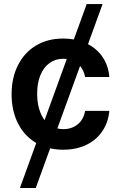

<svg xmlns="http://www.w3.org/2000/svg" viewBox="-20 -727 593 946"><path d="M413.6 -509.3Q459.5 -485.4 487.1 -443.4Q514.6 -401.4 518.6 -347.7H399.4Q393.6 -379.4 374.5 -401.9L262.7 -94.2Q275.9 -90.8 292 -90.8Q334 -90.8 362.8 -114.3Q391.6 -137.7 399.4 -180.7H518.6Q513.7 -124.5 484.6 -81.1Q455.6 -37.6 405.8 -13.4Q356 10.7 291 10.7Q258.3 10.7 227.1 3.9L156.2 199.2H78.1L158.7 -22.5Q100.6 -56.2 68.8 -118.7Q37.1 -181.2 37.1 -262.7Q37.1 -343.3 68.4 -405.5Q99.6 -467.8 157 -502.4Q214.4 -537.1 291 -537.1Q318.8 -537.1 343.8 -532.7L407.2 -707H485.4ZM199.7 -135.3 309.1 -436.5Q298.3 -437.5 292 -437.5Q253.4 -437.5 224.4 -416.7Q195.3 -396 179.2 -357.2Q163.1 -318.4 163.1 -265.6Q163.1 -224.1 172.6 -191.2Q182.1 -158.2 199.7 -135.3Z"/></svg>

Font: Pretendard Std SemiBold
Style: Regular
Weight: 600
Designer: Base glyphs from Inter by Rasmus Andersson; Hangeul glyphs from Noto Sans CJK(Source Han Sans) by Jang Soo-young and Kan
Foundry: Kil Hyung-jin
Version: Version 1.309